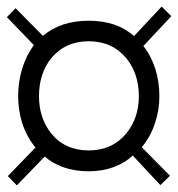

<svg xmlns="http://www.w3.org/2000/svg" viewBox="-20 -561 541 584"><path d="M87.9 -112.3 3.9 -25.4 31.2 2.9 116.2 -85Q138.7 -64.5 171.9 -52.7Q207 -40 250 -40Q292 -40 328.1 -53.7Q361.3 -66.4 383.8 -87.9L467.8 2L497.1 -26.4L411.1 -113.3Q437.5 -144.5 451.2 -185.5Q464.8 -225.6 464.8 -268.6Q464.8 -312.5 452.1 -352.5Q438.5 -393.6 416 -420.9L501 -511.7L471.7 -541L387.7 -451.2Q361.3 -474.6 327.1 -486.3Q292 -498 250 -498Q208 -498 171.9 -486.3Q137.7 -474.6 110.4 -452.1L27.3 -536.1L1 -508.8L83 -423.8Q60.5 -393.6 47.9 -353.5Q35.2 -312.5 35.2 -268.6Q35.2 -225.6 47.9 -185.5Q61.5 -144.5 87.9 -112.3ZM250 -435.5Q321.3 -435.5 364.3 -383.8Q402.3 -336.9 402.3 -268.6Q402.3 -202.1 364.3 -155.3Q321.3 -103.5 250 -103.5Q177.7 -103.5 135.7 -155.3Q98.6 -202.1 98.6 -268.6Q98.6 -336.9 135.7 -383.8Q178.7 -435.5 250 -435.5Z"/></svg>

Font: Gungsuh
Style: Regular
Weight: 400
Version: Version 2.21